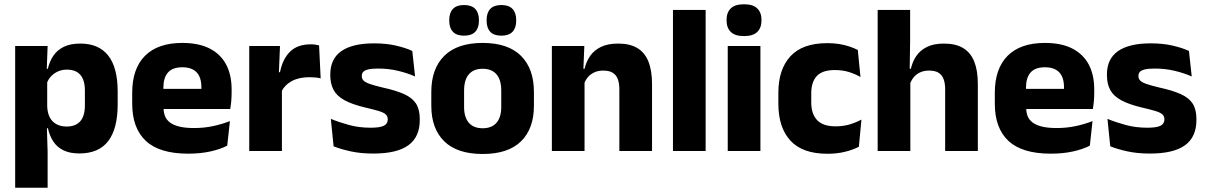

<svg xmlns="http://www.w3.org/2000/svg" viewBox="-20 -707 5644 899"><path d="M351.5 11.5Q307.5 11.5 277.5 -3Q247.5 -17.5 229.8 -44.2Q212 -71 204.5 -106.5H165L201 -209.5Q202 -179 212.8 -158Q223.5 -137 243.8 -125.8Q264 -114.5 292 -114.5Q334 -114.5 355.8 -139.2Q377.5 -164 377.5 -213V-283Q377.5 -332 356.2 -356.5Q335 -381 293 -381Q269.5 -381 250.2 -372Q231 -363 217.8 -348.2Q204.5 -333.5 198.5 -314.5L163.5 -385H204Q211.5 -418 229 -444.8Q246.5 -471.5 277.5 -487.2Q308.5 -503 356.5 -503Q442.5 -503 486.8 -446.8Q531 -390.5 531 -278V-218Q531 -104.5 486.8 -46.5Q442.5 11.5 351.5 11.5ZM51 172V-491.5H203L198 -359L201 -341.5V-152.5L199 -126.5L203 5V172Z M861 12.5Q727 12.5 663 -47.2Q599 -107 599 -221.5V-272.5Q599 -385.5 659 -445.8Q719 -506 833.5 -506Q910.5 -506 961.8 -479.8Q1013 -453.5 1038.8 -405Q1064.5 -356.5 1064.5 -288.5V-272Q1064.5 -253 1062.8 -233.2Q1061 -213.5 1058 -196.5H920Q922 -225.5 922.5 -251.2Q923 -277 923 -298Q923 -328.5 913.5 -349.2Q904 -370 884.2 -381Q864.5 -392 833.5 -392Q787.5 -392 766.2 -367.2Q745 -342.5 745 -297V-252L746 -235.5V-200.5Q746 -181.5 752.2 -164.5Q758.5 -147.5 774.2 -134.8Q790 -122 817.8 -114.8Q845.5 -107.5 888.5 -107.5Q934 -107.5 976 -116.2Q1018 -125 1056.5 -140L1044 -25Q1010 -7.5 963.5 2.5Q917 12.5 861 12.5ZM680 -196.5V-291H1027V-196.5Z M1297 -276 1255 -369H1291Q1303 -430 1337.8 -464.8Q1372.5 -499.5 1436 -499.5Q1447 -499.5 1456.2 -498Q1465.5 -496.5 1474 -494.5L1481.5 -340Q1471 -343 1457 -344.2Q1443 -345.5 1428.5 -345.5Q1379.5 -345.5 1346 -327.2Q1312.5 -309 1297 -276ZM1147 0V-491.5H1291L1284.5 -334.5L1300 -332.5V0Z M1728 12Q1669.5 12 1622.5 1.8Q1575.5 -8.5 1542 -22L1529 -150.5Q1567.5 -134.5 1614.2 -121.8Q1661 -109 1715.5 -109Q1759 -109 1777.2 -118.2Q1795.5 -127.5 1795.5 -147V-149Q1795.5 -162.5 1786.2 -171.2Q1777 -180 1754.2 -187Q1731.5 -194 1690.5 -203.5Q1629 -218 1593 -237.8Q1557 -257.5 1541.8 -286.2Q1526.5 -315 1526.5 -354.5V-358.5Q1526.5 -431.5 1578.5 -467.8Q1630.5 -504 1731.5 -504Q1788.5 -504 1834 -493.5Q1879.5 -483 1910.5 -468.5L1923.5 -349Q1887.5 -365 1843.2 -375.5Q1799 -386 1750.5 -386Q1721 -386 1704.2 -382Q1687.5 -378 1680.8 -370.5Q1674 -363 1674 -352V-350.5Q1674 -338.5 1682 -330Q1690 -321.5 1711.2 -314Q1732.5 -306.5 1772.5 -297Q1834.5 -283.5 1872.5 -266.2Q1910.5 -249 1928 -221.8Q1945.5 -194.5 1945.5 -149.5V-145Q1945.5 -65.5 1892 -26.8Q1838.5 12 1728 12Z M2240 14Q2121 14 2060.2 -45.2Q1999.5 -104.5 1999.5 -212V-276.5Q1999.5 -385.5 2060.5 -445.8Q2121.5 -506 2240 -506Q2358.5 -506 2419.2 -445.8Q2480 -385.5 2480 -276.5V-212Q2480 -104.5 2419.5 -45.2Q2359 14 2240 14ZM2240 -106.5Q2282.5 -106.5 2304.8 -132.2Q2327 -158 2327 -205.5V-283Q2327 -333 2304.8 -359Q2282.5 -385 2240 -385Q2197.5 -385 2175.2 -359Q2153 -333 2153 -283V-205.5Q2153 -158 2175.2 -132.2Q2197.5 -106.5 2240 -106.5ZM2152.5 -540Q2118 -540 2100.8 -558.2Q2083.5 -576.5 2083.5 -609.5V-613.5Q2083.5 -647 2100.8 -665.2Q2118 -683.5 2152.5 -683.5Q2188 -683.5 2205.2 -665.2Q2222.5 -647 2222.5 -613.5V-609.5Q2222.5 -576.5 2205.2 -558.2Q2188 -540 2152.5 -540ZM2327.5 -540Q2292.5 -540 2275.5 -558.2Q2258.5 -576.5 2258.5 -609.5V-613.5Q2258.5 -647 2275.5 -665.2Q2292.5 -683.5 2327.5 -683.5Q2362.5 -683.5 2379.8 -665.2Q2397 -647 2397 -613.5V-609.5Q2397 -576.5 2379.8 -558.2Q2362.5 -540 2327.5 -540Z M2880 0V-289Q2880 -316 2873 -335.8Q2866 -355.5 2849.5 -366Q2833 -376.5 2804.5 -376.5Q2781 -376.5 2763 -368.2Q2745 -360 2732.8 -345.8Q2720.5 -331.5 2714.5 -313.5L2691 -385H2717Q2725 -418.5 2743.2 -445Q2761.5 -471.5 2793.5 -487.2Q2825.5 -503 2874.5 -503Q2929.5 -503 2964.5 -481.8Q2999.5 -460.5 3016.2 -418.5Q3033 -376.5 3033 -313.5V0ZM2564 0V-491.5H2716L2711 -368.5L2717 -354V0Z M3131 0V-660.5H3284V0Z M3387.5 0V-491.5H3540.5V0ZM3464 -538Q3421 -538 3401.5 -557.8Q3382 -577.5 3382 -611V-614.5Q3382 -648 3401.5 -667.5Q3421 -687 3464 -687Q3506 -687 3525.8 -667.5Q3545.5 -648 3545.5 -614.5V-611Q3545.5 -577 3525.8 -557.5Q3506 -538 3464 -538Z M3854.5 13Q3737.5 13 3681 -48.5Q3624.5 -110 3624.5 -221.5V-272.5Q3624.5 -382 3681 -443.5Q3737.5 -505 3854 -505Q3884 -505 3910 -500.8Q3936 -496.5 3958 -489Q3980 -481.5 3996.5 -473L4009 -346.5Q3984.5 -360.5 3955 -369.8Q3925.5 -379 3888.5 -379Q3830.5 -379 3804.5 -351Q3778.5 -323 3778.5 -270V-227.5Q3778.5 -173.5 3806 -144.5Q3833.5 -115.5 3892 -115.5Q3928.5 -115.5 3957.8 -124.2Q3987 -133 4013.5 -147L4001.5 -20Q3975.5 -6 3937.5 3.5Q3899.5 13 3854.5 13Z M4405.5 0V-289Q4405.5 -316 4398.5 -335.8Q4391.5 -355.5 4375.2 -366Q4359 -376.5 4330 -376.5Q4306.5 -376.5 4288.5 -368.2Q4270.5 -360 4258.8 -345.8Q4247 -331.5 4240.5 -313.5L4209.5 -385H4245Q4252.5 -418.5 4270.5 -445Q4288.5 -471.5 4320.2 -487.2Q4352 -503 4400 -503Q4455 -503 4490 -481.8Q4525 -460.5 4541.8 -418.5Q4558.5 -376.5 4558.5 -313.5V0ZM4089.5 0V-660.5H4241.5V-513.5L4239 -351.5L4242.5 -339.5V0Z M4900 12.5Q4766 12.5 4702 -47.2Q4638 -107 4638 -221.5V-272.5Q4638 -385.5 4698 -445.8Q4758 -506 4872.5 -506Q4949.5 -506 5000.8 -479.8Q5052 -453.5 5077.8 -405Q5103.5 -356.5 5103.5 -288.5V-272Q5103.5 -253 5101.8 -233.2Q5100 -213.5 5097 -196.5H4959Q4961 -225.5 4961.5 -251.2Q4962 -277 4962 -298Q4962 -328.5 4952.5 -349.2Q4943 -370 4923.2 -381Q4903.5 -392 4872.5 -392Q4826.5 -392 4805.2 -367.2Q4784 -342.5 4784 -297V-252L4785 -235.5V-200.5Q4785 -181.5 4791.2 -164.5Q4797.5 -147.5 4813.2 -134.8Q4829 -122 4856.8 -114.8Q4884.5 -107.5 4927.5 -107.5Q4973 -107.5 5015 -116.2Q5057 -125 5095.5 -140L5083 -25Q5049 -7.5 5002.5 2.5Q4956 12.5 4900 12.5ZM4719 -196.5V-291H5066V-196.5Z M5364.5 12Q5306 12 5259 1.8Q5212 -8.5 5178.5 -22L5165.5 -150.5Q5204 -134.5 5250.8 -121.8Q5297.5 -109 5352 -109Q5395.5 -109 5413.8 -118.2Q5432 -127.5 5432 -147V-149Q5432 -162.5 5422.8 -171.2Q5413.5 -180 5390.8 -187Q5368 -194 5327 -203.5Q5265.5 -218 5229.5 -237.8Q5193.5 -257.5 5178.2 -286.2Q5163 -315 5163 -354.5V-358.5Q5163 -431.5 5215 -467.8Q5267 -504 5368 -504Q5425 -504 5470.5 -493.5Q5516 -483 5547 -468.5L5560 -349Q5524 -365 5479.8 -375.5Q5435.5 -386 5387 -386Q5357.5 -386 5340.8 -382Q5324 -378 5317.2 -370.5Q5310.5 -363 5310.5 -352V-350.5Q5310.5 -338.5 5318.5 -330Q5326.5 -321.5 5347.8 -314Q5369 -306.5 5409 -297Q5471 -283.5 5509 -266.2Q5547 -249 5564.5 -221.8Q5582 -194.5 5582 -149.5V-145Q5582 -65.5 5528.5 -26.8Q5475 12 5364.5 12Z"/></svg>

Font: Anek Bangla Medium
Style: Bold
Weight: 700
Version: Version 1.003